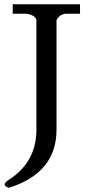

<svg xmlns="http://www.w3.org/2000/svg" viewBox="-20 -747 438 907"><path d="M247 -652Q261 -678 288 -682H358V-727H40V-682H105Q148 -675 152 -652V-135Q152 19 22 102Q2 115 2 124Q2 134 22 140Q247 70 247 -135Z"/></svg>

Font: Sawarabi Mincho
Style: Regular
Weight: 400
Version: Version 1.082; ttfautohint (v1.8.4.7-5d5b)